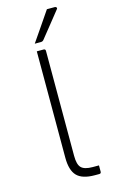

<svg xmlns="http://www.w3.org/2000/svg" viewBox="-143 -1015 636 1069"><g transform="rotate(-15 175.0 -481.0)"><path d="M300 -11Q300 0 289 0H264Q192 0 161 -32Q130 -64 130 -137V-750H169Q180 -750 180 -739V-134Q180 -84 198 -66Q216 -47 264 -47H300ZM245 -962H291Q297 -962 300 -957Q303 -952 298 -947Q274 -917 258.5 -897.5Q243 -878 226.5 -857.5Q210 -837 182 -802Q176 -794 165 -794H130Q161 -839 187 -877Q213 -915 245 -962Z"/></g></svg>

Font: Recursive Sn Lnr St Lt
Style: Regular
Weight: 300
Version: Version 1.079;hotconv 1.0.112;makeotfexe 2.5.65598; ttfautoh